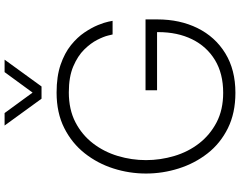

<svg xmlns="http://www.w3.org/2000/svg" viewBox="-122 -888 1021 816"><g transform="rotate(-90 388.0 -480.5)"><path d="M376 -814 262 -971H315L402 -852L489 -971H542L428 -814ZM401 10Q315 10 250.5 -22Q186 -54 143.5 -108.5Q101 -163 79.5 -231Q58 -299 58 -370Q58 -441 79.5 -508.5Q101 -576 144 -630.5Q187 -685 251.5 -717.5Q316 -750 402 -750Q471 -750 520.5 -733Q570 -716 603.5 -689Q637 -662 657.5 -631.5Q678 -601 689 -574Q700 -547 703.5 -529.5Q707 -512 707 -512H649Q649 -512 644.5 -531Q640 -550 626 -577.5Q612 -605 585 -632.5Q558 -660 513.5 -679Q469 -698 403 -698Q330 -698 276 -670Q222 -642 186 -595Q150 -548 132.5 -489.5Q115 -431 115 -370Q115 -309 132.5 -250Q150 -191 186 -144.5Q222 -98 275.5 -70Q329 -42 401 -42Q483 -42 540.5 -77Q598 -112 628.5 -174Q659 -236 659 -318V-323H412V-372H713V-322Q713 -226 676 -151Q639 -76 569 -33Q499 10 401 10Z"/></g></svg>

Font: Be Vietnam Pro ExtraLight
Style: Regular
Weight: 200
Designer: Lam Bao, Tony Le, Vietanh Nguyen
Foundry: Yellow Type Foundry
Version: Version 1.002; ttfautohint (v1.8.3)